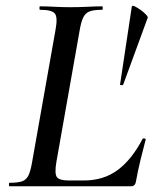

<svg xmlns="http://www.w3.org/2000/svg" viewBox="-20 -647 542 667"><path d="M13 0Q11 0 11 -6Q11 -12 13 -12Q42 -12 56.5 -17Q71 -22 78.5 -37Q86 -52 91 -81L173 -544Q181 -587 170.5 -600Q160 -613 119 -613Q117 -613 117 -619Q117 -625 119 -625Q142 -625 168.5 -623.5Q195 -622 225 -622Q256 -622 285 -623.5Q314 -625 335 -625Q337 -625 337 -619Q337 -613 335 -613Q306 -613 291.5 -607.5Q277 -602 269.5 -587Q262 -572 257 -543L176 -85Q169 -44 177.5 -32Q186 -20 219 -20H271Q340 -20 389 -56.5Q438 -93 475 -164Q476 -167 481.5 -166Q487 -165 486 -162Q478 -132 468 -91Q458 -50 452 -15Q449 0 436 0ZM397 -353 438 -625Q440 -629 449 -624.5Q458 -620 468.5 -612.5Q479 -605 487 -596.5Q495 -588 493 -585L408 -353Q407 -351 402 -351Q397 -351 397 -353Z"/></svg>

Font: Cormorant Garamond Light SemiBold
Style: Italic
Weight: 600
Italic angle: -10°
Version: Version 4.001